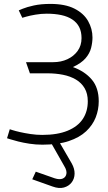

<svg xmlns="http://www.w3.org/2000/svg" viewBox="-20 -730 552 982"><path d="M113 -412 133 -355H222Q265 -355 302.5 -347.5Q340 -340 368.5 -323Q397 -306 413 -278.5Q429 -251 429 -212Q429 -160 403.5 -121.5Q378 -83 326 -61.5Q274 -40 196 -40Q166 -40 136 -44.5Q106 -49 82 -54.5Q58 -60 44 -64.5Q30 -69 30 -69L16 -23Q16 -23 31.5 -18Q47 -13 72.5 -6.5Q98 0 130.5 5Q163 10 197 10Q277 10 332 -8.5Q387 -27 420.5 -58.5Q454 -90 469.5 -129.5Q485 -169 485 -212Q485 -281 449.5 -323Q414 -365 353 -387Q396 -407 417.5 -432Q439 -457 446 -485Q453 -513 453 -538Q453 -583 430.5 -622.5Q408 -662 360.5 -686Q313 -710 238 -710Q189 -710 153 -702Q117 -694 96.5 -685.5Q76 -677 76 -677L94 -639Q94 -639 113 -644.5Q132 -650 161 -655Q190 -660 219 -660Q260 -660 293 -653Q326 -646 349.5 -630.5Q373 -615 385 -591.5Q397 -568 397 -535Q397 -497 377 -469.5Q357 -442 324.5 -427Q292 -412 252 -412ZM238 -14V-5L309 120Q323 143 319.5 160Q316 177 300.5 183.5Q285 190 260 182L163 148L145 187L249 224Q282 236 307 229Q332 222 346.5 203Q361 184 361.5 158.5Q362 133 347 106L282 -6V-11Z"/></svg>

Font: AdventPro_ExpandedRegular
Style: ExpandedRegular
Weight: 400
Width: 7
Designer: VivaRado, Andreas Kalpakidis
Foundry: VivaRado, Andreas Kalpakidis
Version: Version 3.000